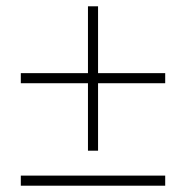

<svg xmlns="http://www.w3.org/2000/svg" viewBox="-20 -589 590 609"><path d="M291 -357H504V-325H291V-111H259V-325H46V-357H259V-569H291ZM46 0V-32H504V0Z"/></svg>

Font: EauTest Light
Style: Regular
Weight: 300
Designer: Christian Thalmann (Catharsis Fonts)
Version: Version 0.001;PS 000.001;hotconv 1.0.88;makeotf.lib2.5.64775